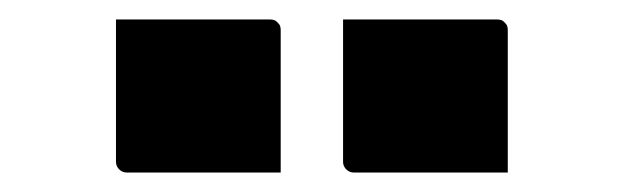

<svg xmlns="http://www.w3.org/2000/svg" viewBox="-20 -788 640 197"><path d="M99 -768Q135 -768 178 -768Q221 -768 257 -768Q261 -768 263 -766.5Q265 -765 266.5 -763Q268 -761 268 -757V-611Q232 -611 189 -611Q146 -611 110 -611Q107 -611 104.5 -612.5Q102 -614 100.5 -616.5Q99 -619 99 -622ZM332 -768Q368 -768 411 -768Q454 -768 490 -768Q494 -768 496 -766.5Q498 -765 499.5 -763Q501 -761 501 -757V-611Q465 -611 422 -611Q379 -611 343 -611Q340 -611 337.5 -612.5Q335 -614 333.5 -616.5Q332 -619 332 -622Z"/></svg>

Font: Recursive Black
Style: Regular
Weight: 900
Version: Version 1.085